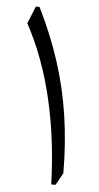

<svg xmlns="http://www.w3.org/2000/svg" viewBox="-53 -778 419 812"><g transform="rotate(5 156.0 -372.0)"><path d="M81.5 -743.7Q136.2 -633.3 171.9 -523.7Q207.5 -414.1 225.1 -298.1Q242.7 -182.1 243.2 -51.8L214.4 0H196.3Q189.9 -195.8 150.1 -364.3Q110.4 -532.7 36.1 -670.4L65.9 -743.7Z"/></g></svg>

Font: Pinar DS1 Regular
Style: Regular
Weight: 400
Designer: Amin Abedi
Version: Version 3.000